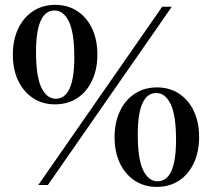

<svg xmlns="http://www.w3.org/2000/svg" viewBox="-20 -742 850 770"><path d="M133.5 0 630.5 -715H669L172 0ZM200.5 -323.5Q150.5 -323.5 112.5 -348.5Q74.5 -373.5 53 -418.2Q31.5 -463 31.5 -522.5Q31.5 -582 53 -627.2Q74.5 -672.5 112.8 -697.5Q151 -722.5 201.5 -722.5Q252 -722.5 290 -697.5Q328 -672.5 349.2 -627.8Q370.5 -583 370.5 -523.5Q370.5 -464 349.2 -418.8Q328 -373.5 289.8 -348.5Q251.5 -323.5 200.5 -323.5ZM203.5 -346Q278 -346 278 -512Q278 -611.5 256.2 -655.8Q234.5 -700 199 -700Q124.5 -700 124.5 -534Q124.5 -434.5 146.2 -390.2Q168 -346 203.5 -346ZM608.5 7.5Q558.5 7.5 520.5 -17.5Q482.5 -42.5 461 -87.2Q439.5 -132 439.5 -191.5Q439.5 -251 461 -296.2Q482.5 -341.5 520.8 -366.5Q559 -391.5 609.5 -391.5Q660 -391.5 698 -366.5Q736 -341.5 757.2 -296.8Q778.5 -252 778.5 -192.5Q778.5 -133 757.2 -87.8Q736 -42.5 697.8 -17.5Q659.5 7.5 608.5 7.5ZM611.5 -15Q686 -15 686 -181Q686 -280.5 664.2 -324.8Q642.5 -369 607 -369Q532.5 -369 532.5 -203Q532.5 -103.5 554.2 -59.2Q576 -15 611.5 -15Z"/></svg>

Font: Newsreader Display Medium
Style: Regular
Weight: 500
Designer: Hugues Gentile
Foundry: Production Type
Version: Version 1.001